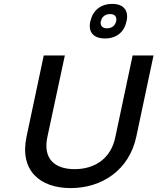

<svg xmlns="http://www.w3.org/2000/svg" viewBox="-20 -954 806 983"><path d="M204 -670 116 -255C79 -80 185 9 342 9C498 9 641 -80 678 -255L766 -670H659L570 -250C547 -141 464 -88 362 -88C260 -88 200 -141 222 -250L312 -670ZM442 -843C431 -790 458 -757 518 -757C576 -757 616 -790 627 -843L628 -846C640 -900 613 -934 555 -934C495 -934 455 -900 443 -846ZM496 -844 497 -846C501 -868 519 -882 544 -882C568 -882 579 -868 575 -846L574 -844C570 -823 552 -809 528 -809C504 -809 492 -823 496 -844Z"/></svg>

Font: LT Wave Text Medium Italic
Style: Regular
Weight: 500
Designer: Daniel Lyons
Version: Version 2.5 (Glyphs App)